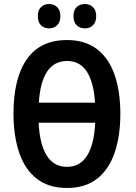

<svg xmlns="http://www.w3.org/2000/svg" viewBox="-20 -924 675 954"><path d="M578 -358Q578 -248 549.5 -165Q521 -82 462.5 -36Q404 10 313 10Q221 10 162 -36.5Q103 -83 75 -166.5Q47 -250 47 -359Q47 -535 113.5 -630Q180 -725 313 -725Q404 -725 463 -679Q522 -633 550 -550.5Q578 -468 578 -358ZM314 -621Q186 -621 173 -414H452Q446 -515 411.5 -568Q377 -621 314 -621ZM313 -95Q378 -95 413 -151Q448 -207 453 -314H172Q177 -208 212 -151.5Q247 -95 313 -95ZM168 -844Q168 -874 184 -889Q200 -904 224 -904Q248 -904 264 -888.5Q280 -873 280 -844Q280 -814 264 -798.5Q248 -783 224 -783Q200 -783 184 -798Q168 -813 168 -844ZM345 -844Q345 -874 361 -889Q377 -904 402 -904Q426 -904 442 -888.5Q458 -873 458 -844Q458 -814 442 -798.5Q426 -783 402 -783Q377 -783 361 -798.5Q345 -814 345 -844Z"/></svg>

Font: Avrile Sans Condensed SemiBold
Style: Regular
Weight: 600
Width: 3
Designer: Monotype Design Team
Foundry: Monotype Imaging Inc.
Version: Version 2.001;September 10, 2019;FontCreator 11.5.0.2425 64-